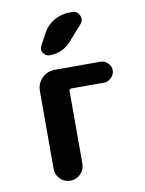

<svg xmlns="http://www.w3.org/2000/svg" viewBox="-86 -831 672 891"><g transform="rotate(-10 250.0 -385.0)"><path d="M405.3 -519.5Q424.8 -519.5 439.9 -505.4Q455.1 -491.2 455.1 -471.2Q455.1 -451.2 439.9 -436Q424.8 -420.9 405.3 -420.9H252.9Q241.2 -420.9 241.2 -410.2V-68.4Q241.2 -40 221.2 -20Q201.2 0 172.9 0Q144.5 0 125 -20Q105.5 -40 105.5 -68.4V-434.6Q105.5 -469.7 130.4 -494.6Q155.3 -519.5 190.4 -519.5ZM304.7 -769.5H315.4Q340.8 -769.5 350.6 -747.1Q360.4 -724.6 343.8 -706.1L280.3 -634.8Q240.2 -589.8 179.7 -589.8Q160.2 -589.8 149.4 -606.9Q138.7 -624 149.4 -641.6L178.7 -696.3Q197.3 -730.5 231.4 -750Q265.6 -769.5 304.7 -769.5Z"/></g></svg>

Font: Rounded-X Mgen+ 1mn bold
Style: Bold
Weight: 700
Designer: [Source Han Sans]
Ryoko NISHIZUKA  (kana & ideographs); Paul D. Hunt (Latin, Greek & Cyrillic); Wenlong ZHANG  (bopomofo
Version: Version 1.059.20150602